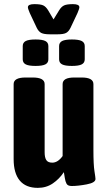

<svg xmlns="http://www.w3.org/2000/svg" viewBox="-20 -900 522 929"><path d="M46 -130V-493Q46 -525 104 -525H138Q196 -525 196 -493V-163Q196 -138 204 -125.5Q212 -113 233 -113Q260 -113 283 -145V-493Q283 -509 297 -517Q311 -525 340 -525H375Q432 -525 432 -493V-174Q432 -103 437 -72Q442 -41 442 -34Q442 -16 400 -8Q358 0 327 0Q308 0 302 -11Q296 -22 293.5 -39.5Q291 -57 289 -67Q267 -34 235.5 -12.5Q204 9 163 9Q105 9 75.5 -26.5Q46 -62 46 -130ZM90 -613V-677Q90 -694 104.5 -701.5Q119 -709 152 -709Q185 -709 199.5 -701.5Q214 -694 214 -677V-613Q214 -596 199.5 -588.5Q185 -581 152 -581Q119 -581 104.5 -588.5Q90 -596 90 -613ZM266 -613V-677Q266 -694 280.5 -701.5Q295 -709 328 -709Q361 -709 375.5 -701.5Q390 -694 390 -677V-613Q390 -596 375.5 -588.5Q361 -581 328 -581Q295 -581 280.5 -588.5Q266 -596 266 -613ZM158 -765 124 -837Q115 -858 115 -865Q115 -880 146 -880Q176 -880 189 -874Q202 -868 213 -850L239 -806L266 -850Q277 -868 290.5 -874Q304 -880 333 -880Q364 -880 364 -865Q364 -858 355 -837L321 -765Q312 -747 299.5 -740.5Q287 -734 259 -734H221Q193 -734 180 -740.5Q167 -747 158 -765Z"/></svg>

Font: Asap Condensed
Style: Bold
Weight: 700
Designer: Pablo Cosgaya
Foundry: Omnibus-Type
Version: Version 1.010; ttfautohint (v1.8)